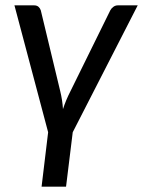

<svg xmlns="http://www.w3.org/2000/svg" viewBox="-20 -527 535 718"><path d="M252 -32.5 227 171H135.5L160 -32.5L34 -507H107Q118 -507 124 -501.5Q130 -496 132.5 -488.5L205 -187Q213.5 -152.5 215.5 -119Q221 -136 228 -152.8Q235 -169.5 244 -187L392.5 -488.5Q396.5 -496 404 -501.5Q411.5 -507 421 -507H495Z"/></svg>

Font: Lato Medium
Style: Italic
Weight: 500
Italic angle: -7°
Designer: Lukasz Dziedzic
Foundry: tyPoland Lukasz Dziedzic
Version: Version 2.006; 2014-01-15